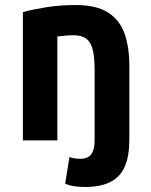

<svg xmlns="http://www.w3.org/2000/svg" viewBox="-20 -558 600 763"><path d="M318 185Q305 185 282.5 183Q260 181 239 172L256 66Q267 70 277.5 71.5Q288 73 301 73Q329 73 342.5 55Q356 37 356 2V-279Q356 -328 349 -358.5Q342 -389 323.5 -403.5Q305 -418 271 -418Q256 -418 240.5 -416.5Q225 -415 208 -413V0H71V-510Q108 -520 162.5 -529Q217 -538 280 -538Q364 -538 410.5 -507.5Q457 -477 475.5 -423Q494 -369 494 -297V-3Q494 61 476.5 102.5Q459 144 420 164.5Q381 185 318 185Z"/></svg>

Font: Ubuntu Sans Mono
Style: Bold
Weight: 700
Monospace: yes
Designer: Dalton Maag Ltd
Foundry: Dalton Maag Ltd
Version: Version 1.006